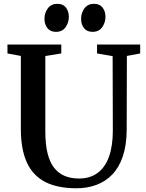

<svg xmlns="http://www.w3.org/2000/svg" viewBox="-20 -976 765 1004"><path d="M379.5 8.5Q281.5 8.5 217 -24.2Q152.5 -57 120.8 -125.8Q89 -194.5 89 -302.5V-683.5L19 -696.5V-743H300.5V-696.5L217 -683V-289Q217 -221 228.8 -174Q240.5 -127 263.5 -98Q286.5 -69 319 -55.8Q351.5 -42.5 393 -42.5Q451 -42.5 490.5 -71.8Q530 -101 550 -157Q570 -213 570 -293L569 -682.5L487.5 -696.5V-743H713V-696.5L643.5 -683.5L642.5 -298.5Q642 -217 622.5 -159Q603 -101 567.5 -64Q532 -27 484.2 -9.2Q436.5 8.5 379.5 8.5ZM272 -809.5Q243 -809.5 227.8 -829.2Q212.5 -849 212.5 -877Q212.5 -908.5 230 -932.2Q247.5 -956 279.5 -956H280.5Q310 -956 325 -936.2Q340 -916.5 340 -888.5Q340 -857.5 322.8 -833.5Q305.5 -809.5 273 -809.5ZM463.5 -809.5Q434.5 -809.5 419.2 -829.2Q404 -849 404 -877Q404 -908.5 421.5 -932.2Q439 -956 471.5 -956H472.5Q501.5 -956 516.5 -936.2Q531.5 -916.5 531.5 -888.5Q531.5 -857.5 514.2 -833.5Q497 -809.5 464.5 -809.5Z"/></svg>

Font: Merriweather 48pt SemiBold
Style: Regular
Weight: 600
Version: Version 2.100